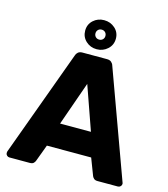

<svg xmlns="http://www.w3.org/2000/svg" viewBox="-131 -1017 977 1118"><g transform="rotate(15 358.0 -457.5)"><path d="M30 0Q22 0 15.5 -6.5Q9 -13 9 -21Q9 -26 10 -30L245 -672Q248 -683 257.5 -691.5Q267 -700 284 -700H432Q449 -700 458.5 -691.5Q468 -683 471 -672L705 -30Q707 -26 707 -21Q707 -13 700.5 -6.5Q694 0 685 0H562Q547 0 539.5 -7.5Q532 -15 530 -21L491 -123H224L186 -21Q184 -15 177 -7.5Q170 0 153 0ZM265 -267H451L358 -531ZM358 -740Q320 -740 293 -765Q266 -790 266 -828Q266 -866 293 -890.5Q320 -915 358 -915Q396 -915 423.5 -890.5Q451 -866 451 -828Q451 -790 423.5 -765Q396 -740 358 -740ZM358 -798Q371 -798 379.5 -806.5Q388 -815 388 -828Q388 -841 379.5 -849.5Q371 -858 358 -858Q345 -858 336.5 -849.5Q328 -841 328 -828Q328 -815 336.5 -806.5Q345 -798 358 -798Z"/></g></svg>

Font: Rubik Light
Style: Bold
Weight: 700
Version: Version 2.104